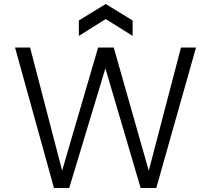

<svg xmlns="http://www.w3.org/2000/svg" viewBox="-20 -937 1052 957"><path d="M249 0 55 -700H130L301 -43H277L469 -700H547L734 -42H710L882 -700H957L759 0H681L494 -635H517L325 0ZM373 -758V-835L507 -917L641 -835V-758L507 -842Z"/></svg>

Font: Host Grotesk Light
Style: Regular
Weight: 300
Designer: Doukan Karapınar
Foundry: Element Type
Version: Version 1.003